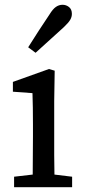

<svg xmlns="http://www.w3.org/2000/svg" viewBox="-20 -784 359 804"><path d="M39 0V-44L117 -53Q117 -91 117.5 -134.5Q118 -178 118 -213V-263Q118 -303 117.5 -333Q117 -363 116 -394L34 -400V-441L185 -495L209 -488L207 -361V-213Q207 -178 207 -134.5Q207 -91 208 -53L282 -44V0ZM98 -586Q120 -621 142 -655Q164 -689 187 -723Q201 -746 214 -755Q227 -764 242 -764Q257 -764 269 -754.5Q281 -745 281 -726Q281 -713 274 -701Q267 -689 247 -670Q217 -643 188 -616.5Q159 -590 129 -563Z"/></svg>

Font: Source Serif 4 SmText
Style: Regular
Weight: 400
Designer: Frank Grießhammer
Foundry: Adobe
Version: Version 4.005;hotconv 1.1.0;makeotfexe 2.6.0